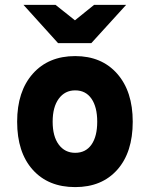

<svg xmlns="http://www.w3.org/2000/svg" viewBox="-20 -752 612 784"><path d="M353 -576H217L76 -732H207L286 -669L364 -732H495ZM287 12Q177 12 113.5 -59Q50 -130 50 -255Q50 -379 114 -451Q178 -523 287 -523Q395 -523 458.5 -451Q522 -379 522 -255Q522 -130 459 -59Q396 12 287 12ZM287 -128Q330 -128 353.5 -161.5Q377 -195 377 -255Q377 -315 353.5 -349Q330 -383 287 -383Q245 -383 220 -349Q195 -315 195 -255Q195 -195 220 -161.5Q245 -128 287 -128Z"/></svg>

Font: Overpass Heavy
Style: Regular
Weight: 900
Designer: Delve Withrington, Thomas Jockin
Foundry: Delve Fonts
Version: Version 3.000;DELV;Overpass